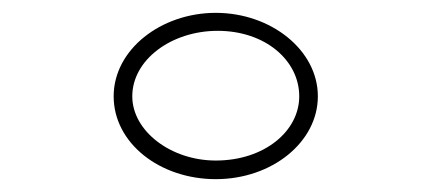

<svg xmlns="http://www.w3.org/2000/svg" viewBox="-20 -641 665 299"><path d="M316 -362C404 -362 475 -420 475 -491C475 -563 402 -621 316 -621C231 -621 157 -564 157 -491C157 -418 229 -362 316 -362ZM316 -391C246 -391 186 -437 186 -491C186 -548 247 -593 319 -593C393 -593 446 -547 446 -491C446 -437 392 -391 316 -391Z"/></svg>

Font: Inconsolata Expanded ExtraLight
Style: Regular
Weight: 200
Width: 7
Monospace: yes
Designer: Raph Levien, Cyreal, Brenton Simpson
Foundry: Raph Levien, Cyreal, Google
Version: Version 3.100